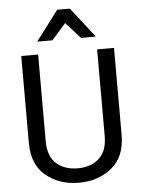

<svg xmlns="http://www.w3.org/2000/svg" viewBox="-62 -997 791 1061"><g transform="rotate(-5 333.0 -466.5)"><path d="M75.7 -229.5V-710.9H169.4V-229.5Q169.4 -146.5 214.6 -106Q259.8 -65.4 333 -65.4Q406.2 -65.4 451.4 -106Q496.6 -146.5 496.6 -229.5V-710.9H590.3V-229.5Q590.3 -107.4 515.4 -46.4Q440.4 14.6 333 14.6Q225.6 14.6 150.6 -46.4Q75.7 -107.4 75.7 -229.5ZM366.2 -948.2 495.6 -782.2 414.1 -781.2 333 -871.1 254.9 -782.2H170.4L295.9 -948.2Z"/></g></svg>

Font: RobotoFlex
Style: Regular
Weight: 400
Designer: Berlow after Robertson
Foundry: Google
Version: Version 2.136